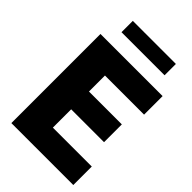

<svg xmlns="http://www.w3.org/2000/svg" viewBox="-262 -987 1083 1083"><g transform="rotate(45 279.5 -446.0)"><path d="M544.4 0H168.9V-147.5H544.4ZM233.9 0H50.3V-710.9H233.9ZM496.1 -293.5H168.9V-435.5H496.1ZM545.9 -563H168.9V-710.9H545.9ZM470.7 -801.8H127V-892.1H470.7Z"/></g></svg>

Font: Heebo Black
Style: Regular
Weight: 900
Designer: Oded Ezer
Foundry: Ezer Type House
Version: Version 3.100